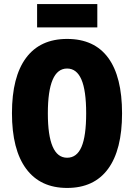

<svg xmlns="http://www.w3.org/2000/svg" viewBox="-20 -917 661 947"><path d="M582 -358Q582 -178 513 -84Q444 10 311 10Q179 10 109 -84.5Q39 -179 39 -359Q39 -538 108.5 -631.5Q178 -725 311 -725Q445 -725 513.5 -632Q582 -539 582 -358ZM216 -358Q216 -139 311 -139Q359 -139 382 -192.5Q405 -246 405 -358Q405 -471 381.5 -525Q358 -579 311 -579Q216 -579 216 -358ZM460 -897V-782H163V-897Z"/></svg>

Font: Noto Sans ExtraCondensed Black
Style: Regular
Weight: 900
Width: 2
Designer: Monotype Design Team
Foundry: Monotype Imaging Inc.
Version: Version 2.013; ttfautohint (v1.8.4.7-5d5b)